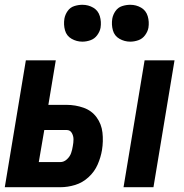

<svg xmlns="http://www.w3.org/2000/svg" viewBox="-27 -782 767 802"><path d="M489 0H614L702 -530H577ZM-7 0H225Q256 0 287 -9.5Q318 -19 343 -42Q368 -65 381 -95Q394 -125 399 -155Q405 -192 401 -228Q397 -264 376.5 -292Q356 -320 322 -332Q288 -344 251 -344H175L206 -530H81ZM225 -105H135L158 -239H251Q266 -239 273 -226.5Q280 -214 280 -200Q280 -186 277 -171Q275 -157 270 -142.5Q265 -128 252.5 -116.5Q240 -105 225 -105ZM517 -608Q534 -608 551 -614Q568 -620 579 -635Q590 -650 593 -666Q597 -691 590 -714.5Q583 -738 562.5 -750Q542 -762 517 -762Q500 -762 483 -756.5Q466 -751 455.5 -736Q445 -721 442 -704Q438 -679 444.5 -655.5Q451 -632 472 -620Q493 -608 517 -608ZM317 -608Q334 -608 351 -614Q368 -620 379 -635Q390 -650 393 -666Q397 -691 390 -714.5Q383 -738 362.5 -750Q342 -762 317 -762Q300 -762 283 -756.5Q266 -751 255.5 -736Q245 -721 242 -704Q238 -679 244.5 -655.5Q251 -632 272 -620Q293 -608 317 -608Z"/></svg>

Font: Iosevka Sparkle Oblique
Style: Bold
Weight: 700
Italic angle: -9°
Designer: Belleve Invis
Foundry: Belleve Invis
Version: Version 4.5.0; ttfautohint (v1.8.3)